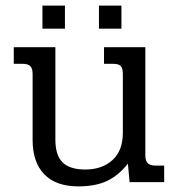

<svg xmlns="http://www.w3.org/2000/svg" viewBox="-20 -648 633 683"><path d="M131 -628H211V-546H131ZM332 -628H412V-546H332ZM96 -150V-385Q96 -404 88 -412.5Q80 -421 61 -421H29V-480H177V-151Q177 -96 202.5 -70.5Q228 -45 284 -45Q343 -45 380 -78.5Q417 -112 417 -176V-385Q417 -405 409.5 -413Q402 -421 383 -421H350V-480H497V-95Q497 -76 505.5 -67.5Q514 -59 533 -59H564V0H441L435 -66Q402 -24 361 -4.5Q320 15 259 15Q179 15 137.5 -28Q96 -71 96 -150Z"/></svg>

Font: Pridi Light
Style: Regular
Weight: 300
Version: Version 1.002